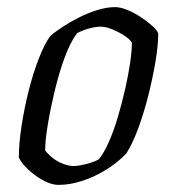

<svg xmlns="http://www.w3.org/2000/svg" viewBox="-20 -520 497 540"><path d="M145 0Q130 0 113.5 -7Q97 -14 81 -25.5Q65 -37 52 -50.5Q39 -64 33 -77Q33 -116 40.5 -165Q48 -214 60.5 -264Q73 -314 89 -355Q105 -396 121 -418Q133 -429 154 -443Q175 -457 200.5 -470Q226 -483 253 -491.5Q280 -500 304 -500Q318 -500 337 -492.5Q356 -485 375 -472.5Q394 -460 408 -447.5Q422 -435 425 -426Q425 -392 417 -345Q409 -298 396.5 -249Q384 -200 368 -157Q352 -114 335 -88Q311 -63 279 -43Q247 -23 212 -11.5Q177 0 145 0ZM187 -53Q195 -53 208.5 -55.5Q222 -58 236 -62.5Q250 -67 258 -72Q272 -89 286 -120.5Q300 -152 311.5 -191Q323 -230 332 -269.5Q341 -309 346 -343.5Q351 -378 351 -400Q344 -411 328 -421Q312 -431 294.5 -438Q277 -445 263 -445Q250 -445 232.5 -440.5Q215 -436 197 -427Q178 -402 162 -358.5Q146 -315 134 -265Q122 -215 114.5 -170Q107 -125 107 -97Q117 -84 130.5 -74Q144 -64 159.5 -58.5Q175 -53 187 -53Z"/></svg>

Font: Texturina 12pt ExtraLight
Style: Italic
Weight: 250
Italic angle: -11°
Designer: Guillermo Torres Carreño
Foundry: Omnibus-Type
Version: Version 1.002